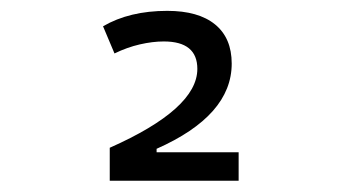

<svg xmlns="http://www.w3.org/2000/svg" viewBox="-20 -723 626 352"><path d="M181.2 -391.6V-452.1Q341.8 -523.4 341.8 -596.7Q341.8 -647 280.3 -647Q259.8 -647 236.3 -641.6Q212.9 -636.2 189.9 -625L168.9 -674.8Q217.3 -703.1 286.6 -703.1Q343.8 -703.1 374.3 -678.2Q404.8 -653.3 404.8 -606.4Q404.8 -511.2 267.1 -450.2V-443.8H417.5V-391.6Z"/></svg>

Font: Cascadia Code NF Light
Style: Regular
Weight: 300
Monospace: yes
Designer: Aaron Bell
Foundry: Saja Typeworks
Version: Version 2404.023; ttfautohint (v1.8.4)